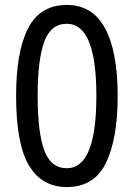

<svg xmlns="http://www.w3.org/2000/svg" viewBox="-20 -745 541 775"><path d="M250 -725Q142 -725 93.5 -631Q45 -537 45 -358Q45 -164 97 -77Q149 10 250 10Q360 10 407.5 -87Q455 -184 455 -358Q455 -537 404 -631Q353 -725 250 -725ZM250 -649Q369 -649 369 -358Q369 -66 250 -66Q185 -66 158.5 -138.5Q132 -211 132 -358Q132 -504 158.5 -576.5Q185 -649 250 -649Z"/></svg>

Font: Noto Sans UI SemiCondensed
Style: Regular
Weight: 400
Width: 4
Designer: Monotype Design Team
Foundry: Monotype Imaging Inc.
Version: 1.001